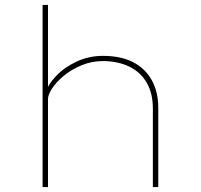

<svg xmlns="http://www.w3.org/2000/svg" viewBox="-20 -760 816 780"><path d="M153 0V-740H175V-382L163 -378Q174 -416 208 -451.5Q242 -487 291.5 -510Q341 -533 398 -533Q471 -533 520.5 -507.5Q570 -482 596.5 -434.5Q623 -387 623 -322V0H601V-319Q601 -381 576 -424Q551 -467 506 -489Q461 -511 400 -512Q352 -512 310.5 -494.5Q269 -477 238.5 -451.5Q208 -426 191.5 -400.5Q175 -375 175 -358V0H164Q155 0 152 0Q149 0 153 0Z"/></svg>

Font: Lexend Giga Thin
Style: Regular
Weight: 250
Version: Version 1.007